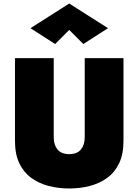

<svg xmlns="http://www.w3.org/2000/svg" viewBox="-20 -1030 786 1090"><path d="M373 -860 293 -780 153 -870 373 -1010 593 -870 453 -780ZM65 -700H285V-250Q285 -208 306.5 -181.5Q328 -155 373 -155Q418 -155 439.5 -181.5Q461 -208 461 -250V-700H681V-230Q681 -155 656.5 -103.5Q632 -52 589 -20.5Q546 11 490.5 25.5Q435 40 373 40Q311 40 255.5 25.5Q200 11 157 -20.5Q114 -52 89.5 -103.5Q65 -155 65 -230Z"/></svg>

Font: Jost* Black
Style: Regular
Weight: 900
Version: Version 3.7